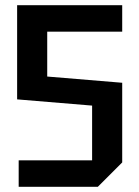

<svg xmlns="http://www.w3.org/2000/svg" viewBox="-20 -720 537 740"><path d="M451 -598H162V-425L451 -401V-94L357 0H52V-102H335V-313L46 -337V-700H451Z"/></svg>

Font: Tektur SemiCondensed Medium
Style: Regular
Weight: 500
Width: 4
Designer: Adam Jagosz
Foundry: Adam Jagosz
Version: Version 1.005;gftools[0.9.30]